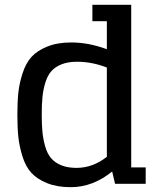

<svg xmlns="http://www.w3.org/2000/svg" viewBox="-20 -762 676 796"><path d="M457 0H584V-68H524V-742H363V-674H423V-558Q347 -586 276 -586Q218 -586 176 -569Q134 -552 110.5 -526Q87 -500 73.5 -458Q60 -416 56 -377.5Q52 -339 52 -286Q52 -233 56 -194.5Q60 -156 73 -114Q86 -72 109.5 -46Q133 -20 174.5 -3Q216 14 273 14Q365 14 445 -51ZM297 -66Q260 -66 233.5 -77Q207 -88 191.5 -106.5Q176 -125 167.5 -154.5Q159 -184 156 -214Q153 -244 153 -286Q153 -329 156 -359.5Q159 -390 168 -419.5Q177 -449 193 -467Q209 -485 235.5 -495.5Q262 -506 299 -506Q362 -506 423 -482V-112Q365 -66 297 -66Z"/></svg>

Font: Glegoo
Style: Bold
Weight: 700
Version: Version 2.0.1; ttfautohint (v0.9) -r 48 -G 60